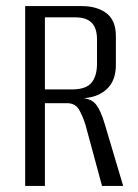

<svg xmlns="http://www.w3.org/2000/svg" viewBox="-20 -611 454 631"><path d="M62.7 0V-591H248.6Q299 -591 329.9 -567.5Q360.8 -544 360.8 -492.8V-397.2Q360.8 -345.6 330.3 -317.6Q299.9 -289.6 247.6 -287.8V-288.7Q280.4 -287.4 296.1 -266.9Q311.7 -246.4 324.3 -203.3L384.8 0H315.3L261.4 -199Q253.1 -226.8 240.5 -249.4Q227.9 -271.9 200.4 -271.9H127.6V0ZM127.6 -317.1H216.3Q262 -317.1 280.4 -338.8Q298.8 -360.5 298.8 -401.7V-481.7Q298.8 -518.6 281.2 -536.3Q263.6 -554 227.8 -554H127.6Z"/></svg>

Font: Alumni Sans SC Thin
Style: Regular
Weight: 100
Designer: Robert E. Leuschke
Foundry: Robert E. Leuschke
Version: Version 1.018